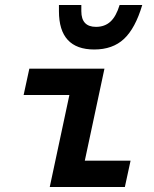

<svg xmlns="http://www.w3.org/2000/svg" viewBox="-20 -752 620 772"><path d="M180 0 259 -370H75L98 -476H400L321 -106H505L482 0ZM359 -553Q217 -553 217 -707V-732H307V-707Q307 -644 366 -644Q401 -644 424 -665Q447 -686 461 -732H552Q524 -638 478.5 -595.5Q433 -553 359 -553Z"/></svg>

Font: Sometype Mono
Style: Bold Italic
Weight: 700
Italic angle: -12°
Monospace: yes
Designer: Ryoichi Tsunekawa
Foundry: Dharma Type
Version: Version 1.000; ttfautohint (v1.8.3)